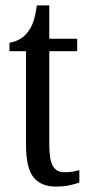

<svg xmlns="http://www.w3.org/2000/svg" viewBox="-20 -679 331 709"><path d="M187 10Q131 10 103.5 -24.5Q76 -59 76 -145V-490H15V-521Q59 -529 82 -560Q94 -575 102 -596Q110 -617 116 -659H162V-536H265V-490H162V-144Q162 -90 175 -66.5Q188 -43 217 -43Q234 -43 247 -45Q260 -47 273 -51V-5Q260 0 238 5Q216 10 187 10Z"/></svg>

Font: Noto Serif Lao ExtraCondensed
Style: Regular
Weight: 400
Width: 2
Designer: Monotype Design Team
Foundry: Monotype Imaging Inc.
Version: Version 2.003; ttfautohint (v1.8.4.7-5d5b)